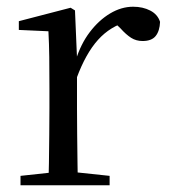

<svg xmlns="http://www.w3.org/2000/svg" viewBox="-20 -551 502 571"><path d="M41 0V-28L152 -40H193L306 -28V0ZM124 0Q125 -24 125.5 -65Q126 -106 126.5 -150.5Q127 -195 127 -229V-289Q127 -341 126.5 -381Q126 -421 124 -458L36 -462V-488L190 -528L203 -520L209 -379V-378V-229Q209 -195 209.5 -150.5Q210 -106 210.5 -65Q211 -24 212 0ZM208 -319 187 -371H205Q220 -420 247 -455.5Q274 -491 307.5 -511Q341 -531 376 -531Q405 -531 427 -519.5Q449 -508 456 -486Q455 -459 443 -444Q431 -429 404 -429Q385 -429 370 -438.5Q355 -448 338 -467L315 -489L360 -487Q308 -473 271.5 -432.5Q235 -392 208 -319Z"/></svg>

Font: Noto Serif JP
Style: Regular
Weight: 400
Designer: Ryoko NISHIZUKA  (kana & ideographs); Frank Grießhammer (Latin, Greek & Cyrillic); Wenlong ZHANG  (bopomofo); Sandoll Co
Foundry: Adobe
Version: Version 2.003-H1;hotconv 1.1.1;makeotfexe 2.6.0